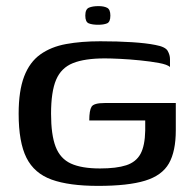

<svg xmlns="http://www.w3.org/2000/svg" viewBox="-20 -601 630 628"><path d="M301 7Q206 7 149 -13.5Q92 -34 66.5 -85Q41 -136 41 -229Q41 -304 59 -351Q77 -398 112 -423Q147 -448 196.5 -457Q246 -466 308 -466Q365 -466 411.5 -463Q458 -460 488 -454Q521 -448 528.5 -434.5Q536 -421 536 -408V-382Q527 -390 500 -395Q473 -400 438.5 -403.5Q404 -407 372.5 -408.5Q341 -410 323 -410Q257 -410 218.5 -394.5Q180 -379 163.5 -340Q147 -301 147 -229Q147 -160 162 -121Q177 -82 212 -66Q247 -50 307 -50Q361 -50 393 -60.5Q425 -71 439.5 -97.5Q454 -124 455 -174Q455 -185 455 -193.5Q455 -202 455 -207H272Q272 -240 279.5 -252Q287 -264 322 -264H555V-175Q555 -106 532.5 -66.5Q510 -27 454.5 -10Q399 7 301 7ZM301 -520Q282 -520 270.5 -524.5Q259 -529 259 -550Q259 -571 271 -576Q283 -581 302 -581Q320 -581 330.5 -575.5Q341 -570 341 -550Q341 -529 330 -524.5Q319 -520 301 -520Z"/></svg>

Font: Genos Medium
Style: Regular
Weight: 500
Designer: Robert E. Leuschke
Foundry: Robert E. Leuschke
Version: Version 1.010; ttfautohint (v1.8.3)